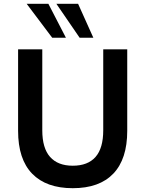

<svg xmlns="http://www.w3.org/2000/svg" viewBox="-20 -978 762 1008"><path d="M362 10Q223 10 149 -66Q75 -142 75 -291V-719H202V-294Q202 -200 243 -154Q284 -108 362 -108Q441 -108 481.5 -154Q522 -200 522 -294V-719H648V-291Q648 -143 575 -66.5Q502 10 362 10ZM398 -780 276 -958H390L470 -780ZM254 -780 120 -958H234L326 -780Z"/></svg>

Font: Nunitoga
Style: Bold
Weight: 700
Designer: Vernon Adams
Foundry: Vernon Adams
Version: Version 1.0